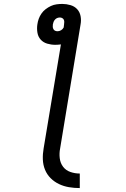

<svg xmlns="http://www.w3.org/2000/svg" viewBox="-20 -755 640 977"><path d="M386 202Q358 202 331 197.5Q304 193 280 181.5Q256 170 237.5 151.5Q219 133 209 108.5Q199 84 198 56Q197 28 202 0L290 -529Q282 -528 275 -527.5Q268 -527 261 -527Q240 -527 220 -533Q200 -539 187 -553.5Q174 -568 170.5 -588.5Q167 -609 170 -630Q172 -645 177 -659Q182 -673 191 -686Q200 -699 212.5 -708.5Q225 -718 239 -724.5Q253 -731 268 -733Q283 -735 297 -735Q318 -735 338.5 -729Q359 -723 372.5 -708.5Q386 -694 390 -673Q394 -652 390 -631L286 0Q281 25 284 50Q287 75 301 93.5Q315 112 338 120Q361 128 386 128ZM273 -596Q282 -596 290.5 -601Q299 -606 304 -615L306 -631Q307 -637 307 -643.5Q307 -650 304.5 -655Q302 -660 296.5 -663Q291 -666 285 -666Q278 -666 271.5 -663.5Q265 -661 260 -655.5Q255 -650 252.5 -643.5Q250 -637 249 -631Q248 -624 248.5 -618Q249 -612 252 -606.5Q255 -601 260.5 -598.5Q266 -596 273 -596Z"/></svg>

Font: Iosevka Curly Extended Oblique
Style: Regular
Weight: 400
Width: 7
Italic angle: -9°
Monospace: yes
Designer: Belleve Invis
Foundry: Belleve Invis
Version: Version 11.1.0; ttfautohint (v1.8.3)